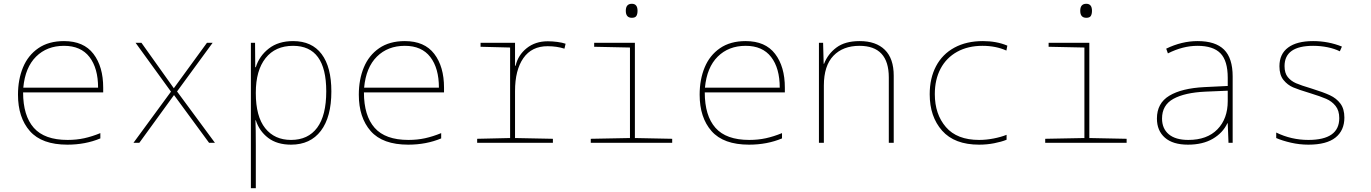

<svg xmlns="http://www.w3.org/2000/svg" viewBox="-20 -754 7240 1014"><path d="M75 -254Q75 -334 101.5 -398Q128 -462 182.5 -499.5Q237 -537 318 -537Q422 -537 473.5 -469.5Q525 -402 525 -291V-266H102Q102 -143 158.5 -79Q215 -15 337 -15Q384 -15 425 -24Q466 -33 510 -51V-23Q431 10 336 10Q201 10 138 -61.5Q75 -133 75 -254ZM498 -291Q498 -394 452.5 -453Q407 -512 318 -512Q228 -512 170.5 -455Q113 -398 103 -291Z M883 -270 696 -528H727L898 -288L1073 -528H1103L915 -271L1115 0H1084L899 -252L716 0H685Z M1305 -528H1327L1328 -399H1331Q1349 -458 1399.5 -497.5Q1450 -537 1528 -537Q1627 -537 1678.5 -468.5Q1730 -400 1730 -271Q1730 -136 1674.5 -63Q1619 10 1517 10Q1443 10 1396 -26Q1349 -62 1331 -119H1329Q1331 -74 1331 15V240H1305ZM1703 -272Q1703 -512 1528 -512Q1434 -512 1382.5 -447Q1331 -382 1331 -265V-262Q1331 -139 1380.5 -77Q1430 -15 1517 -15Q1607 -15 1655 -79.5Q1703 -144 1703 -272Z M1875 -254Q1875 -334 1901.5 -398Q1928 -462 1982.5 -499.5Q2037 -537 2118 -537Q2222 -537 2273.5 -469.5Q2325 -402 2325 -291V-266H1902Q1902 -143 1958.5 -79Q2015 -15 2137 -15Q2184 -15 2225 -24Q2266 -33 2310 -51V-23Q2231 10 2136 10Q2001 10 1938 -61.5Q1875 -133 1875 -254ZM2298 -291Q2298 -394 2252.5 -453Q2207 -512 2118 -512Q2028 -512 1970.5 -455Q1913 -398 1903 -291Z M2500 -21 2674 -25V-503L2518 -507V-528H2700V-407H2703Q2716 -463 2761.5 -499.5Q2807 -536 2873 -536Q2898 -536 2924 -532.5Q2950 -529 2967 -523L2961 -497Q2920 -510 2872 -510Q2788 -510 2744 -447Q2700 -384 2700 -273V-25L2900 -21V0H2500Z M3285 -697Q3285 -734 3317 -734Q3347 -734 3347 -697Q3347 -680 3341 -670Q3335 -660 3317 -660Q3285 -660 3285 -697ZM3100 -21 3307 -25V-503L3118 -507V-528H3333V-25L3530 -21V0H3100Z M3675 -254Q3675 -334 3701.5 -398Q3728 -462 3782.5 -499.5Q3837 -537 3918 -537Q4022 -537 4073.5 -469.5Q4125 -402 4125 -291V-266H3702Q3702 -143 3758.5 -79Q3815 -15 3937 -15Q3984 -15 4025 -24Q4066 -33 4110 -51V-23Q4031 10 3936 10Q3801 10 3738 -61.5Q3675 -133 3675 -254ZM4098 -291Q4098 -394 4052.5 -453Q4007 -512 3918 -512Q3828 -512 3770.5 -455Q3713 -398 3703 -291Z M4305 -528H4327L4330 -417H4332Q4352 -469 4397.5 -503Q4443 -537 4520 -537Q4606 -537 4653 -491Q4700 -445 4700 -354V0H4674V-345Q4674 -512 4519 -512Q4432 -512 4381.5 -459.5Q4331 -407 4331 -302V0H4305Z M4890 -256Q4890 -341 4923.5 -404.5Q4957 -468 5020.5 -502.5Q5084 -537 5171 -537Q5243 -537 5300 -513L5295 -487Q5239 -512 5169 -512Q5092 -512 5035 -480.5Q4978 -449 4947.5 -391.5Q4917 -334 4917 -257Q4917 -151 4975.5 -83Q5034 -15 5151 -15Q5188 -15 5227 -22.5Q5266 -30 5296 -42V-16Q5269 -5 5230.5 2.5Q5192 10 5151 10Q5021 10 4955.5 -64Q4890 -138 4890 -256Z M5685 -697Q5685 -734 5717 -734Q5747 -734 5747 -697Q5747 -680 5741 -670Q5735 -660 5717 -660Q5685 -660 5685 -697ZM5500 -21 5707 -25V-503L5518 -507V-528H5733V-25L5930 -21V0H5500Z M6090 -128Q6090 -209 6155.5 -248.5Q6221 -288 6341 -294L6464 -300V-343Q6464 -433 6425.5 -472.5Q6387 -512 6304 -512Q6227 -512 6148 -472L6139 -497Q6221 -537 6305 -537Q6399 -537 6444.5 -492Q6490 -447 6490 -350V0H6468L6464 -103H6462Q6438 -52 6385 -21Q6332 10 6254 10Q6174 10 6132 -27Q6090 -64 6090 -128ZM6464 -220V-275L6346 -270Q6237 -265 6177 -232Q6117 -199 6117 -128Q6117 -75 6152.5 -45Q6188 -15 6256 -15Q6355 -15 6409.5 -71Q6464 -127 6464 -220Z M6720 -25V-54Q6800 -15 6890 -15Q7053 -15 7053 -130Q7053 -170 7033.5 -194.5Q7014 -219 6984 -232Q6954 -245 6899 -262Q6839 -280 6809.5 -292.5Q6780 -305 6758.5 -331.5Q6737 -358 6737 -404Q6737 -469 6783 -503Q6829 -537 6915 -537Q6995 -537 7067 -508L7056 -483Q7028 -497 6991 -504.5Q6954 -512 6915 -512Q6764 -512 6764 -405Q6764 -368 6781 -347Q6798 -326 6824.5 -314.5Q6851 -303 6908 -286Q6969 -267 7003.5 -251Q7038 -235 7059 -207Q7080 -179 7080 -133Q7080 -65 7033 -27.5Q6986 10 6890 10Q6843 10 6797.5 -0.5Q6752 -11 6720 -25Z"/></svg>

Font: Noto Sans Mono UI Thin
Style: Regular
Weight: 250
Monospace: yes
Designer: Monotype Design team
Foundry: Monotype Imaging Inc.
Version: Version 1.000